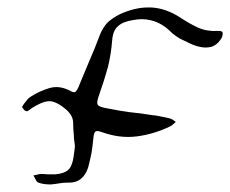

<svg xmlns="http://www.w3.org/2000/svg" viewBox="-20 -607 622 519"><path d="M159.2 -310.5Q136.7 -330.1 119.1 -333Q102.5 -335.9 75.2 -320.3Q66.4 -315.4 57.6 -308.6Q49.8 -301.8 41 -315.4Q40 -316.4 40 -317.4Q40 -320.3 46.9 -329.1Q54.7 -339.8 61.5 -344.7Q86.9 -361.3 114.3 -369.1Q141.6 -377 171.9 -360.4Q180.7 -355.5 184.6 -359.4Q188.5 -363.3 191.4 -370.1Q206.1 -406.2 220.7 -440.4Q236.3 -475.6 250 -512.7Q257.8 -532.2 270.5 -545.9Q284.2 -558.6 303.7 -568.4Q343.8 -586.9 380.9 -586.9Q384.8 -586.9 387.7 -586.9Q428.7 -585 468.8 -558.6Q492.2 -543 515.6 -532.2Q540 -521.5 568.4 -523.4Q582 -524.4 582 -516.6Q582 -515.6 582 -515.6Q581.1 -505.9 576.2 -500Q566.4 -485.4 551.8 -480.5Q536.1 -476.6 519.5 -480.5Q505.9 -483.4 492.2 -490.2Q478.5 -497.1 465.8 -502.9Q456.1 -508.8 446.3 -516.6Q437.5 -525.4 427.7 -533.2Q408.2 -547.9 385.7 -552.7Q363.3 -557.6 339.8 -552.7Q312.5 -548.8 298.8 -536.1Q285.2 -524.4 283.2 -498Q280.3 -460 271.5 -424.8Q261.7 -389.6 249 -353.5Q240.2 -330.1 244.1 -324.2Q247.1 -317.4 273.4 -313.5Q301.8 -307.6 331.1 -303.7Q361.3 -300.8 390.6 -295.9Q403.3 -294.9 415 -292Q426.8 -290 438.5 -287.1Q442.4 -286.1 447.3 -283.2Q451.2 -280.3 455.1 -277.3Q451.2 -274.4 447.3 -270.5Q444.3 -267.6 440.4 -265.6Q395.5 -244.1 349.6 -238.3Q303.7 -232.4 254.9 -250Q242.2 -254.9 237.3 -251Q233.4 -246.1 232.4 -233.4Q230.5 -213.9 227.5 -194.3Q223.6 -174.8 218.8 -156.2Q212.9 -135.7 199.2 -124Q185.5 -112.3 162.1 -113.3Q150.4 -113.3 139.6 -111.3Q128.9 -109.4 117.2 -108.4Q108.4 -108.4 100.6 -109.4Q91.8 -110.4 84 -113.3Q79.1 -115.2 76.2 -122.1Q73.2 -127.9 70.3 -132.8Q75.2 -133.8 80.1 -134.8Q85.9 -136.7 90.8 -136.7Q100.6 -136.7 109.4 -135.7Q119.1 -135.7 128.9 -135.7Q153.3 -137.7 164.1 -147.5Q174.8 -157.2 178.7 -181.6Q179.7 -189.5 180.7 -196.3Q181.6 -204.1 182.6 -211.9Q181.6 -219.7 180.7 -226.6Q179.7 -233.4 179.7 -240.2Q177.7 -258.8 177.7 -276.4Q176.8 -294.9 159.2 -310.5Z"/></svg>

Font: Yuremane_body
Style: Regular
Weight: 400
Version: Version 1.0